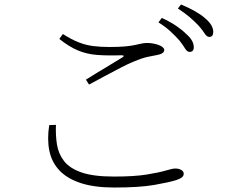

<svg xmlns="http://www.w3.org/2000/svg" viewBox="-20 -830 1040 858"><path d="M781 -650Q765 -668 742.5 -689Q720 -710 688 -730L703 -750Q740 -733 766.5 -715Q793 -697 809 -681Q829 -664 837.5 -649Q846 -634 846 -619Q846 -608 841 -603Q836 -598 827 -598Q816 -598 806.5 -614Q797 -630 781 -650ZM867 -716Q849 -735 828 -753Q807 -771 775 -792L789 -810Q825 -795 852 -779.5Q879 -764 896 -749Q916 -732 924.5 -717Q933 -702 933 -687Q933 -676 928.5 -670.5Q924 -665 915 -665Q904 -665 894 -681Q884 -697 867 -716ZM245 -656 261 -678Q300 -653 332.5 -640.5Q365 -628 397.5 -624Q430 -620 469 -620Q511 -620 538.5 -622.5Q566 -625 583.5 -629Q601 -633 613.5 -635.5Q626 -638 639 -638Q651 -638 664.5 -635.5Q678 -633 689 -629Q700 -625 707 -619Q714 -613 714 -607Q714 -591 686 -585Q667 -581 643 -576.5Q619 -572 578 -555Q555 -546 519.5 -527.5Q484 -509 446.5 -489Q409 -469 378 -452L364 -474Q405 -500 450.5 -527Q496 -554 526 -573Q542 -583 521 -583Q460 -581 414 -584.5Q368 -588 328.5 -604.5Q289 -621 245 -656ZM230 -272 200 -271Q190 -208 200.5 -156.5Q211 -105 245.5 -68.5Q280 -32 340.5 -12Q401 8 491 8Q603 8 669 -3.5Q735 -15 767 -25Q785 -31 793 -37.5Q801 -44 801 -54Q801 -61 796 -66Q791 -71 782.5 -74Q774 -77 764 -77Q751 -77 721 -68Q691 -59 635.5 -50Q580 -41 489 -41Q397 -41 344 -59.5Q291 -78 266 -110.5Q241 -143 234.5 -184.5Q228 -226 230 -272Z"/></svg>

Font: Noto Serif TC
Style: Regular
Weight: 200
Designer: Ryoko NISHIZUKA 西塚涼子 (kana & ideographs); Frank Grießhammer (Latin, Greek & Cyrillic); Wenlong ZHANG 张文龙 (bopomofo); San
Foundry: Adobe
Version: Version 2.001;hotconv 1.1.0;makeotfexe 2.6.0